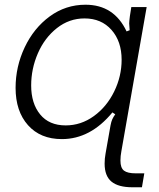

<svg xmlns="http://www.w3.org/2000/svg" viewBox="-20 -579 673 813"><path d="M541 214Q481 214 452 190Q423 166 423 114Q423 92 427 71L448 -48Q451 -64 455.5 -74Q460 -84 468 -95L456 -103Q363 10 242 10Q151 10 98.5 -49Q46 -108 46 -207Q46 -297 84.5 -378.5Q123 -460 190.5 -509.5Q258 -559 342 -559Q463 -559 516 -446L529 -451Q527 -475 527 -480Q527 -487 530 -511L536 -549H601L494 61Q490 82 490 101Q490 132 505 143.5Q520 155 555 155H591L581 214ZM495 -326Q495 -404 452 -452.5Q409 -501 338 -501Q273 -501 221 -460Q169 -419 140.5 -353.5Q112 -288 112 -217Q112 -141 150 -94.5Q188 -48 258 -48Q323 -48 377.5 -87.5Q432 -127 463.5 -191.5Q495 -256 495 -326Z"/></svg>

Font: Open Sauce Sans Light Italic
Style: Regular
Weight: 300
Italic angle: -10°
Designer: Alfredo Marco Pradil
Foundry: Creative Sauce Fz LLC
Version: Version 1.477